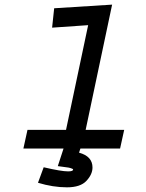

<svg xmlns="http://www.w3.org/2000/svg" viewBox="-20 -636 626 822"><path d="M324.2 0 318.4 17.6Q376 33.2 376 81.1Q376 110.4 350.1 138.2Q324.2 166 266.6 166Q207 166 142.6 146.5L167 80.1Q242.2 97.7 271.5 97.7Q293 97.7 293 89.8Q293 86.9 283.2 84Q273.4 81.1 270.5 81.1L227.5 75.2L252 0H80.1L97.7 -80.1H262.7L357.4 -528.3L203.1 -517.6L211.9 -600.6L460 -616.2L346.7 -80.1H511.7L494.1 0Z"/></svg>

Font: Thabit-Bold-Oblique
Style: Bold Oblique
Weight: 700
Designer: Regenerated by Nadim Shaikli
Foundry: MAK Alagha
Version: 0.01